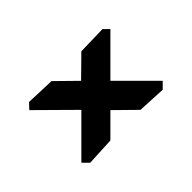

<svg xmlns="http://www.w3.org/2000/svg" viewBox="-49 -558 519 519"><g transform="rotate(-45 210.5 -298.5)"><path d="M268 -412 351 -414 366 -399 267 -300 367 -200 350 -183 269 -187 211 -244 153 -186 72 -182 55 -199 156 -300 56 -399 71 -415 154 -412 211 -356Z"/></g></svg>

Font: Pirata One
Style: Regular
Weight: 400
Designer: Rodrigo Fuenzalida, Nicolas Massi
Foundry: Rodrigo Fuenzalida, Nicolas Massi
Version: Version 1.001